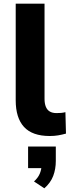

<svg xmlns="http://www.w3.org/2000/svg" viewBox="-20 -725 388 1039"><path d="M249 11Q155 11 110 -38Q65 -87 65 -182V-705H221V-190Q221 -165 228 -147.5Q235 -130 249.5 -121.5Q264 -113 286 -113Q299 -113 310.5 -114Q322 -115 334 -118L337 -2Q315 4 294.5 7.5Q274 11 249 11ZM220 294 164 257Q187 236 196 213Q205 190 205 167L237 185H132V68H282V146Q282 190 268 227Q254 264 220 294Z"/></svg>

Font: Nunito Sans 10pt ExtraBold
Style: Regular
Weight: 800
Designer: Vernon Adams
Foundry: Vernon Adams
Version: Version 3.101;gftools[0.9.27]